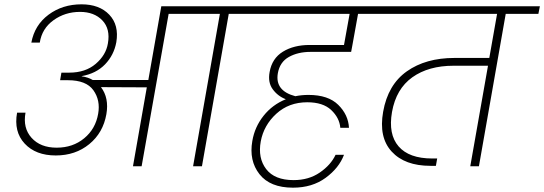

<svg xmlns="http://www.w3.org/2000/svg" viewBox="-20 -769 2517 888"><path d="M300 -433Q375 -433 422.5 -473.5Q470 -514 479 -568Q491 -635 453.5 -674.5Q416 -714 350 -714Q281 -714 227.5 -675.5Q174 -637 164 -572H125Q140 -653 204.5 -701Q269 -749 357 -749Q440 -749 485.5 -701Q531 -653 518 -574Q507 -514 466 -471.5Q425 -429 358 -417V-416Q387 -412 409 -399H666L726 -740H1195L1189 -705H1038L914 0H873L997 -705H760L635 0H595L659 -365L447 -366Q485 -316 472 -241Q457 -155 393 -102.5Q329 -50 238 -50Q145 -50 94 -105Q43 -160 59 -248H98Q85 -177 126 -131.5Q167 -86 242 -86Q317 -86 369.5 -129.5Q422 -173 434 -243Q445 -305 412 -351.5Q379 -398 294 -398H258L264 -433Z M1571 -53Q1548 8 1486 53.5Q1424 99 1335 99Q1229 99 1180 36.5Q1131 -26 1147 -117Q1158 -182 1199 -233.5Q1240 -285 1302 -310Q1265 -324 1241.5 -356Q1218 -388 1227 -436Q1238 -499 1288.5 -530Q1339 -561 1412 -561H1571L1597 -705H1134L1140 -740H1791L1785 -705H1636L1610 -561L1604 -529H1416Q1358 -529 1316 -505.5Q1274 -482 1265 -430Q1251 -349 1346 -324Q1375 -330 1407 -330Q1498 -330 1544.5 -284Q1591 -238 1594 -178H1554Q1550 -224 1512 -260Q1474 -296 1401 -296Q1316 -296 1258 -243Q1200 -190 1186 -115Q1172 -38 1211 13Q1250 64 1338 64Q1408 64 1459 29Q1510 -6 1532 -53Z M1721 -705 1727 -740H2477L2470 -705H2319L2195 0H2155L2237 -465H2078Q1962 -465 1887 -411.5Q1812 -358 1793 -251Q1775 -148 1823.5 -92Q1872 -36 1979 -36H2002L1996 -2H1971Q1852 -2 1791.5 -68Q1731 -134 1752 -252Q1774 -377 1861.5 -439Q1949 -501 2082 -501H2243L2279 -705Z"/></svg>

Font: Poppins ExtraLight
Style: Italic
Weight: 275
Italic angle: -10°
Designer: Ninad Kale (Devanagari), Jonny Pinhorn (Latin)
Foundry: Indian Type Foundry
Version: Version 3.200;PS 1.000;hotconv 16.6.54;makeotf.lib2.5.65590